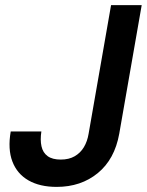

<svg xmlns="http://www.w3.org/2000/svg" viewBox="-20 -720 575 752"><path d="M202 12Q136 12 91.5 -13.5Q47 -39 28.5 -87.5Q10 -136 22 -205H142Q137 -172 142.5 -147Q148 -122 166.5 -108.5Q185 -95 218 -95Q250 -95 272.5 -108Q295 -121 308.5 -143.5Q322 -166 327 -196L415 -700H535L447 -196Q429 -96 363 -42Q297 12 202 12Z"/></svg>

Font: DM Sans 12pt SemiBold
Style: Italic
Weight: 600
Italic angle: -10°
Version: Version 4.004;gftools[0.9.30]